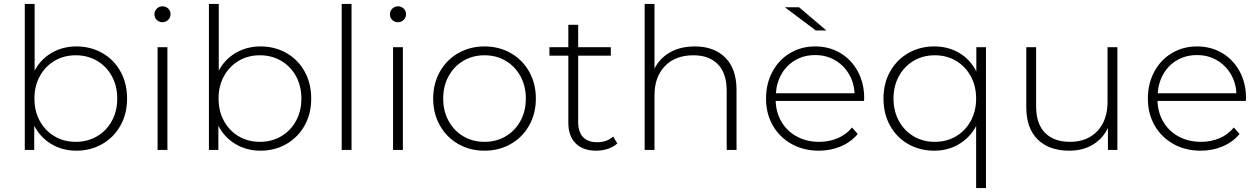

<svg xmlns="http://www.w3.org/2000/svg" viewBox="-20 -762 6403 976"><path d="M626 -261Q626 -184 592.5 -124Q559 -64 500 -30Q441 4 368 4Q298 4 241.5 -29.5Q185 -63 154 -123V0H106V-742H156V-403Q187 -461 243 -493.5Q299 -526 368 -526Q441 -526 500 -492.5Q559 -459 592.5 -398.5Q626 -338 626 -261ZM576 -261Q576 -325 548.5 -375Q521 -425 473 -453Q425 -481 365 -481Q305 -481 257.5 -453Q210 -425 182.5 -375Q155 -325 155 -261Q155 -197 182.5 -147Q210 -97 257.5 -69Q305 -41 365 -41Q425 -41 473 -69Q521 -97 548.5 -147Q576 -197 576 -261Z M781 -522H831V0H781ZM765 -689Q765 -706 777 -718Q789 -730 806 -730Q823 -730 835 -718.5Q847 -707 847 -690Q847 -673 835 -661Q823 -649 806 -649Q789 -649 777 -660.5Q765 -672 765 -689Z M1562 -261Q1562 -184 1528.5 -124Q1495 -64 1436 -30Q1377 4 1304 4Q1234 4 1177.5 -29.5Q1121 -63 1090 -123V0H1042V-742H1092V-403Q1123 -461 1179 -493.5Q1235 -526 1304 -526Q1377 -526 1436 -492.5Q1495 -459 1528.5 -398.5Q1562 -338 1562 -261ZM1512 -261Q1512 -325 1484.5 -375Q1457 -425 1409 -453Q1361 -481 1301 -481Q1241 -481 1193.5 -453Q1146 -425 1118.5 -375Q1091 -325 1091 -261Q1091 -197 1118.5 -147Q1146 -97 1193.5 -69Q1241 -41 1301 -41Q1361 -41 1409 -69Q1457 -97 1484.5 -147Q1512 -197 1512 -261Z M1717 -742H1767V0H1717Z M1978 -522H2028V0H1978ZM1962 -689Q1962 -706 1974 -718Q1986 -730 2003 -730Q2020 -730 2032 -718.5Q2044 -707 2044 -690Q2044 -673 2032 -661Q2020 -649 2003 -649Q1986 -649 1974 -660.5Q1962 -672 1962 -689Z M2182 -261Q2182 -337 2216 -397.5Q2250 -458 2309.5 -492Q2369 -526 2443 -526Q2517 -526 2576.5 -492Q2636 -458 2670 -397.5Q2704 -337 2704 -261Q2704 -185 2670 -124.5Q2636 -64 2576.5 -30Q2517 4 2443 4Q2369 4 2309.5 -30Q2250 -64 2216 -124.5Q2182 -185 2182 -261ZM2653 -261Q2653 -325 2625.5 -375Q2598 -425 2550.5 -453Q2503 -481 2443 -481Q2383 -481 2335.5 -453Q2288 -425 2260.5 -375Q2233 -325 2233 -261Q2233 -197 2260.5 -147Q2288 -97 2335.5 -69Q2383 -41 2443 -41Q2503 -41 2550.5 -69Q2598 -97 2625.5 -147Q2653 -197 2653 -261Z M3118 -33Q3099 -15 3070.5 -5.5Q3042 4 3011 4Q2943 4 2906 -33.5Q2869 -71 2869 -138V-479H2773V-522H2869V-636H2919V-522H3085V-479H2919V-143Q2919 -92 2943.5 -65.5Q2968 -39 3016 -39Q3065 -39 3097 -68Z M3724 -305V0H3674V-301Q3674 -389 3629.5 -435Q3585 -481 3505 -481Q3413 -481 3360 -426Q3307 -371 3307 -278V0H3257V-742H3307V-413Q3334 -467 3387 -496.5Q3440 -526 3512 -526Q3610 -526 3667 -469Q3724 -412 3724 -305Z M4372 -249H3923Q3925 -188 3954 -140.5Q3983 -93 4032.5 -67Q4082 -41 4144 -41Q4195 -41 4238.5 -59.5Q4282 -78 4311 -114L4340 -81Q4306 -40 4254.5 -18Q4203 4 4143 4Q4065 4 4004 -30Q3943 -64 3908.5 -124Q3874 -184 3874 -261Q3874 -337 3906.5 -397.5Q3939 -458 3996 -492Q4053 -526 4124 -526Q4195 -526 4251.5 -492.5Q4308 -459 4340.5 -399Q4373 -339 4373 -263ZM3924 -288H4324Q4321 -344 4294 -388Q4267 -432 4223 -457Q4179 -482 4124 -482Q4069 -482 4025 -457.5Q3981 -433 3954.5 -388.5Q3928 -344 3924 -288ZM3970 -725H4042L4181 -607H4127Z M4992 -522V194H4942V-121Q4910 -62 4854.5 -29Q4799 4 4729 4Q4656 4 4597 -29.5Q4538 -63 4504.5 -123.5Q4471 -184 4471 -261Q4471 -338 4504.5 -398Q4538 -458 4597 -492Q4656 -526 4729 -526Q4800 -526 4856 -493Q4912 -460 4943 -399V-522ZM4942 -261Q4942 -325 4914.5 -375Q4887 -425 4839.5 -453Q4792 -481 4732 -481Q4672 -481 4624.5 -453Q4577 -425 4549.5 -375Q4522 -325 4522 -261Q4522 -197 4549.5 -147Q4577 -97 4624.5 -69Q4672 -41 4732 -41Q4792 -41 4839.5 -69Q4887 -97 4914.5 -147Q4942 -197 4942 -261Z M5660 -522V0H5612V-112Q5586 -57 5535 -26.5Q5484 4 5415 4Q5313 4 5255 -53Q5197 -110 5197 -217V-522H5247V-221Q5247 -133 5292 -87Q5337 -41 5419 -41Q5507 -41 5558.5 -96Q5610 -151 5610 -244V-522Z M6313 -249H5864Q5866 -188 5895 -140.5Q5924 -93 5973.5 -67Q6023 -41 6085 -41Q6136 -41 6179.5 -59.5Q6223 -78 6252 -114L6281 -81Q6247 -40 6195.5 -18Q6144 4 6084 4Q6006 4 5945 -30Q5884 -64 5849.5 -124Q5815 -184 5815 -261Q5815 -337 5847.5 -397.5Q5880 -458 5937 -492Q5994 -526 6065 -526Q6136 -526 6192.5 -492.5Q6249 -459 6281.5 -399Q6314 -339 6314 -263ZM5865 -288H6265Q6262 -344 6235 -388Q6208 -432 6164 -457Q6120 -482 6065 -482Q6010 -482 5966 -457.5Q5922 -433 5895.5 -388.5Q5869 -344 5865 -288Z"/></svg>

Font: Idrija Light
Style: Regular
Weight: 300
Designer: Julieta Ulanovsky
Foundry: Julieta Ulanovsky
Version: Version 7.200